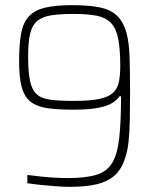

<svg xmlns="http://www.w3.org/2000/svg" viewBox="-20 -716 601 744"><path d="M250 8Q228 8 200 6Q172 4 142.5 1Q113 -2 86 -6V-38Q110 -35 137.5 -32Q165 -29 193 -27.5Q221 -26 243 -26Q312 -26 353 -38.5Q394 -51 414.5 -84.5Q435 -118 442 -180.5Q449 -243 449 -343H443Q434 -329 415 -317Q396 -305 360 -298Q324 -291 262 -291Q203 -291 163 -297Q123 -303 99 -321.5Q75 -340 64.5 -377.5Q54 -415 54 -478Q54 -542 61.5 -584.5Q69 -627 91 -651.5Q113 -676 153.5 -686Q194 -696 259 -696Q322 -696 364 -688Q406 -680 431.5 -657Q457 -634 470 -589Q480 -553 482 -495.5Q484 -438 484 -354Q484 -296 483 -249Q482 -202 478 -166Q474 -130 465 -104Q451 -60 424 -36Q397 -12 355 -2Q313 8 250 8ZM266 -325Q328 -325 364 -332.5Q400 -340 417.5 -356Q435 -372 440.5 -397.5Q446 -423 446 -460Q446 -526 438 -566Q430 -606 410 -627Q390 -648 355 -655Q320 -662 266 -662Q212 -662 177.5 -656.5Q143 -651 123.5 -634Q104 -617 96.5 -584.5Q89 -552 89 -497Q89 -436 96.5 -401.5Q104 -367 122.5 -350.5Q141 -334 176 -329.5Q211 -325 266 -325Z"/></svg>

Font: Saira Thin SemiCondensed
Style: Regular
Weight: 100
Width: 4
Version: Version 1.101